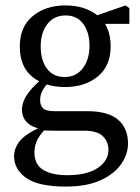

<svg xmlns="http://www.w3.org/2000/svg" viewBox="-20 -469 516 708"><path d="M223 219Q122 219 77 187.5Q32 156 32 107Q32 74 57.5 46Q83 18 151 -9L157 -3Q131 22 119 44Q107 66 107 93Q107 138 139.5 157.5Q172 177 227 177Q302 177 341 150Q380 123 380 84Q380 54 359.5 33.5Q339 13 290 13H183Q169 13 156 12.5Q143 12 131 10V7Q61 -8 61 -66Q61 -90 77.5 -116.5Q94 -143 135 -179V-189L166 -174Q147 -153 137.5 -136.5Q128 -120 128 -100Q128 -81 138.5 -70Q149 -59 182 -59H302Q379 -59 415.5 -27.5Q452 4 452 60Q452 100 426.5 136.5Q401 173 350 196Q299 219 223 219ZM220 -148Q146 -148 99.5 -185.5Q53 -223 53 -298Q53 -370 100.5 -409.5Q148 -449 221 -449Q294 -449 341 -411Q388 -373 388 -298Q388 -226 340.5 -187Q293 -148 220 -148ZM218 -185Q261 -185 285.5 -217.5Q310 -250 310 -300Q310 -350 287 -381Q264 -412 222 -412Q179 -412 154.5 -380Q130 -348 130 -298Q130 -247 153 -216Q176 -185 218 -185ZM316 -381V-407H322L443 -449L457 -439V-381Z"/></svg>

Font: Lisu Bosa Light
Style: Regular
Weight: 300
Designer: David Morse, Annie Olsen, Victor Gaultney, Frank Grießhammer (Latin)
Foundry: SIL International
Version: Version 2.000